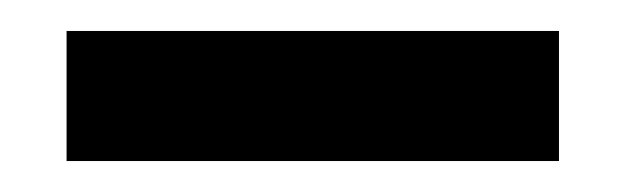

<svg xmlns="http://www.w3.org/2000/svg" viewBox="-20 -750 404 124"><path d="M341 -646V-730H23V-646Z"/></svg>

Font: Be Vietnam Pro SemiBold
Style: Regular
Weight: 600
Designer: Lam Bao, Tony Le, Vietanh Nguyen
Foundry: Yellow Type Foundry
Version: Version 1.002